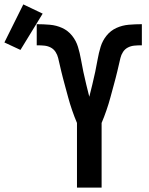

<svg xmlns="http://www.w3.org/2000/svg" viewBox="-156 -853 676 873"><path d="M194 0V-294Q188 -308 182.5 -322.5Q177 -337 172 -351.5Q167 -366 162.5 -380.5Q158 -395 154 -410Q150 -425 146 -439.5Q142 -454 138 -469Q134 -484 130 -499Q126 -514 122.5 -529Q119 -544 115.5 -559Q112 -574 108.5 -589Q105 -604 96.5 -617Q88 -630 74.5 -637Q61 -644 45.5 -645.5Q30 -647 15 -647H11V-743H12Q41 -743 70.5 -740.5Q100 -738 126.5 -726Q153 -714 171.5 -691Q190 -668 198.5 -640Q207 -612 212 -583.5Q217 -555 223 -526.5Q229 -498 236 -469.5Q243 -441 250 -413Q257 -441 264 -469.5Q271 -498 277 -526.5Q283 -555 288 -583.5Q293 -612 301.5 -640Q310 -668 328.5 -691Q347 -714 373.5 -726Q400 -738 429.5 -740.5Q459 -743 488 -743H489V-647H485Q470 -647 454.5 -645.5Q439 -644 425.5 -637Q412 -630 403.5 -617Q395 -604 391.5 -589Q388 -574 384.5 -559Q381 -544 377.5 -529Q374 -514 370 -499Q366 -484 362 -469Q358 -454 354 -439.5Q350 -425 346 -410Q342 -395 337.5 -380.5Q333 -366 328 -351.5Q323 -337 317.5 -322.5Q312 -308 306 -294V0ZM-63 -626 -136 -660 -50 -833 38 -791Z"/></svg>

Font: Iosevka Fixed
Style: Bold
Weight: 700
Monospace: yes
Designer: Belleve Invis
Foundry: Belleve Invis
Version: Version 32.3.0